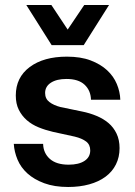

<svg xmlns="http://www.w3.org/2000/svg" viewBox="-20 -736 538 766"><path d="M191 -210Q161 -217 134 -228Q107 -239 87 -256.5Q67 -274 55 -298Q43 -322 43 -355Q43 -427 98.5 -468.5Q154 -510 247 -510Q302 -510 341.5 -495Q381 -480 407 -456Q433 -432 446 -401Q459 -370 460 -338H343Q342 -375 317.5 -398Q293 -421 245 -421Q206 -421 183 -406Q160 -391 160 -365Q160 -342 177 -329Q194 -316 221 -309L308 -291Q338 -285 365.5 -273.5Q393 -262 413 -245Q433 -228 445 -203Q457 -178 457 -145Q457 -109 442.5 -80Q428 -51 401 -31Q374 -11 336 -0.5Q298 10 252 10Q197 10 156.5 -5Q116 -20 89.5 -44Q63 -68 50 -99Q37 -130 35 -162H152Q153 -125 179 -102Q205 -79 254 -79Q294 -79 317 -94Q340 -109 340 -136Q340 -159 323.5 -171.5Q307 -184 278 -191ZM185 -716 250 -618 316 -716H415L314 -556H186L85 -716Z"/></svg>

Font: CyStack Display SemiBold
Style: Regular
Weight: 600
Designer: Weizhong Zhang
Foundry: 本地遙控
Version: Version 1.000;Glyphs 3.1.2 (3151)